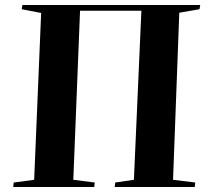

<svg xmlns="http://www.w3.org/2000/svg" viewBox="-20 -750 836 770"><path d="M33 0 35 -18 117 -29 145 -698 67 -713 70 -730H783L780 -713L699 -699L674 -29L763 -18L761 0H440L442 -18L517 -29L547 -707H301L274 -29L360 -18L358 0Z"/></svg>

Font: Literata 72pt
Style: Bold Italic
Weight: 700
Italic angle: -2°
Designer: Latin by Veronika Burian and Jose Scaglione. Greek by Irene Vlachou. Cyrillic by Vera Evstafieva
Foundry: TypeTogether
Version: Version 3.002